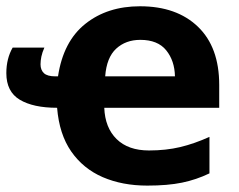

<svg xmlns="http://www.w3.org/2000/svg" viewBox="-20 -576 755 606"><path d="M421.9 -556.2Q537.6 -556.2 604.7 -491.7Q671.9 -427.2 671.9 -308.1V-235.8H309.1Q311.5 -172.9 348.1 -137Q384.8 -101.1 450.2 -101.1Q503.9 -101.1 548.8 -111.8Q593.8 -122.6 641.1 -144V-28.8Q599.6 -8.8 554.4 0.5Q509.3 9.8 444.8 9.8Q366.2 9.8 304.4 -16.8Q242.7 -43.5 204.8 -97.9Q167 -152.3 160.2 -235.8Q85 -235.8 42.5 -261.2Q0 -286.6 0 -345.2Q0 -391.1 20 -425.8H120.1Q113.3 -410.6 110.6 -397.5Q107.9 -384.3 107.9 -373Q107.9 -355 118.7 -345Q129.4 -335 154.8 -335H163.1Q179.7 -445.3 249.3 -500.7Q318.8 -556.2 421.9 -556.2ZM422.9 -450.2Q377 -450.2 346.7 -422.4Q316.4 -394.5 312 -335H532.2Q531.2 -384.3 504.6 -417.2Q478 -450.2 422.9 -450.2Z"/></svg>

Font: Open Sans
Style: Bold
Weight: 700
Designer: Monotype Design Team
Foundry: Monotype Imaging Inc.
Version: Version 3.000; ttfautohint (v1.8.4)